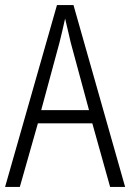

<svg xmlns="http://www.w3.org/2000/svg" viewBox="-20 -735 512 755"><path d="M413 0 343 -250H129L58 0H0L204 -715H269L472 0ZM258 -568Q253 -591 247 -615.5Q241 -640 236 -662Q231 -639 225.5 -615.5Q220 -592 214 -568L142 -302H330Z"/></svg>

Font: Noto Sans Ethiopic Condensed Light
Style: Regular
Weight: 300
Width: 3
Designer: Monotype Design Team
Foundry: Monotype Imaging Inc.
Version: Version 2.102; ttfautohint (v1.8.4.7-5d5b)